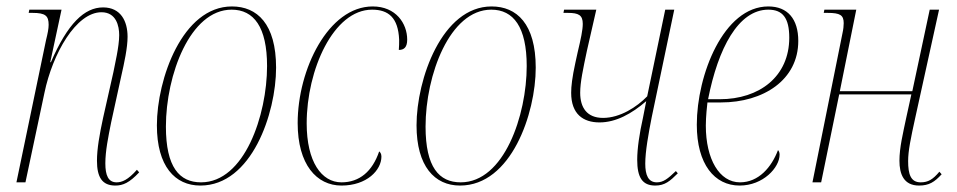

<svg xmlns="http://www.w3.org/2000/svg" viewBox="-20 -566 2972 596"><path d="M338 10C362 10 382 1 412 -31L405 -39C377 -7 358 0 342 0C316 0 307 -22 307 -59C307 -97 316 -141 325 -186L356 -328C366 -372 376 -418 376 -452C376 -500 355 -543 300 -543C242 -543 190 -493 138 -373H136L171 -536H71L69 -526H81C121 -526 131 -517 131 -489C131 -477 128 -462 123 -442L31 0H59L118 -278C143 -399 216 -528 295 -528C341 -528 350 -485 350 -457C350 -421 336 -364 332 -342L300 -200C289 -149 281 -104 281 -67C281 -16 297 10 338 10Z M602 10C761 10 837 -214 837 -356C837 -492 778 -546 700 -546C546 -546 467 -320 467 -177C467 -50 523 10 602 10ZM604 0C537 0 495 -47 495 -173C495 -333 570 -536 699 -536C768 -536 809 -482 809 -361C809 -209 739 0 604 0Z M1040 10C1119 10 1164 -38 1164 -80C1164 -89 1160 -94 1157 -96C1136 -34 1096 0 1040 0C978 0 932 -64 932 -183C932 -349 1015 -536 1135 -536C1186 -536 1216 -511 1219 -443C1219 -433 1219 -422 1218 -411C1234 -411 1244 -419 1244 -443C1244 -493 1209 -546 1137 -546C999 -546 904 -350 904 -184C904 -55 963 10 1040 10Z M1408 10C1567 10 1643 -214 1643 -356C1643 -492 1584 -546 1506 -546C1352 -546 1273 -320 1273 -177C1273 -50 1329 10 1408 10ZM1410 0C1343 0 1301 -47 1301 -173C1301 -333 1376 -536 1505 -536C1574 -536 1615 -482 1615 -361C1615 -209 1545 0 1410 0Z M2014 10C2044 10 2060 -4 2084 -28L2078 -35C2053 -11 2039 0 2019 0C1992 0 1983 -23 1983 -58C1983 -96 1993 -151 2003 -202L2073 -536H2045L1989 -267C1957 -234 1905 -200 1852 -200C1802 -200 1781 -232 1781 -278C1781 -311 1790 -352 1802 -409L1831 -536H1731L1729 -526H1743C1776 -526 1789 -519 1789 -492C1789 -473 1783 -445 1773 -403L1766 -371C1756 -325 1753 -298 1753 -278C1753 -212 1790 -186 1841 -186C1892 -186 1941 -213 1986 -252L1976 -201C1965 -152 1958 -105 1958 -70C1958 -15 1974 10 2014 10Z M2276 10C2349 10 2400 -46 2400 -86C2400 -94 2397 -98 2395 -100C2375 -47 2335 0 2277 0C2213 0 2171 -72 2171 -176C2171 -204 2175 -240 2176 -248H2218C2350 -248 2458 -318 2458 -439C2458 -507 2425 -546 2365 -546C2226 -546 2143 -333 2143 -179C2143 -56 2198 10 2276 10ZM2214 -258H2178C2209 -416 2272 -536 2365 -536C2409 -536 2430 -511 2430 -449C2430 -329 2338 -258 2214 -258Z M2833 10C2864 10 2881 -1 2903 -25L2896 -33C2876 -9 2861 0 2838 0C2807 0 2799 -25 2799 -66C2799 -98 2807 -136 2821 -200L2895 -536H2866L2812 -283H2587L2638 -536H2539L2537 -526H2549C2588 -526 2599 -519 2599 -494C2599 -486 2598 -475 2595 -462L2502 0H2529L2585 -273H2809L2793 -200C2783 -152 2772 -108 2772 -67C2772 -26 2785 10 2833 10Z"/></svg>

Font: Noto Serif Display Condensed Thin
Style: Italic
Weight: 100
Width: 3
Italic angle: -12°
Designer: Monotype Design Team
Foundry: Monotype Imaging Inc.
Version: Version 2.009